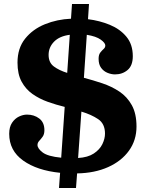

<svg xmlns="http://www.w3.org/2000/svg" viewBox="-20 -855 732 960"><path d="M340 -835H425L420 -759Q477.5 -752 528.8 -731Q580 -710 612 -671.5Q644 -633 644 -574Q644 -527 618 -505Q592 -483 555 -483Q536.5 -483 517.5 -490.8Q498.5 -498.5 485.8 -515.5Q473 -532.5 473 -561Q473 -581.5 481.5 -592.2Q490 -603 498.2 -610.2Q506.5 -617.5 506.5 -627.5Q506.5 -640.5 483.5 -657Q460.5 -673.5 414 -681L399.5 -466Q445 -454 491.5 -438.5Q538 -423 576.8 -397.2Q615.5 -371.5 639 -329.2Q662.5 -287 662.5 -222.5Q662.5 -154 625 -101.8Q587.5 -49.5 520.5 -19.5Q453.5 10.5 365.5 12L360 85H275L280.5 9Q165.5 -2.5 95.8 -52.2Q26 -102 26 -186Q26 -220 40.2 -241.2Q54.5 -262.5 75 -272.2Q95.5 -282 115 -282Q150.5 -282 176.2 -262.5Q202 -243 202 -204Q202 -183.5 193.2 -171.5Q184.5 -159.5 176 -150.5Q167.5 -141.5 167.5 -130Q167.5 -112.5 193.2 -92.8Q219 -73 286 -66.5L303.5 -320.5Q260.5 -331 218.5 -346Q176.5 -361 142.5 -385Q108.5 -409 88 -446.8Q67.5 -484.5 67.5 -542Q67.5 -614 105.5 -661.5Q143.5 -709 204.5 -733.8Q265.5 -758.5 335 -761.5ZM223 -580.5Q223 -542 249.5 -522.5Q276 -503 316 -490.5L329 -681Q277.5 -674.5 250.2 -646.5Q223 -618.5 223 -580.5ZM505 -187Q505 -236.5 470.5 -259.5Q436 -282.5 387 -297L370.5 -65Q419.5 -68 449 -87.5Q478.5 -107 491.8 -134.2Q505 -161.5 505 -187Z"/></svg>

Font: Besley
Style: Bold
Weight: 700
Designer: Owen Earl
Foundry: indestructible type*
Version: Version 2.001; ttfautohint (v1.8.3)